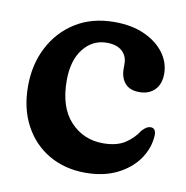

<svg xmlns="http://www.w3.org/2000/svg" viewBox="-60 -507 555 574"><g transform="rotate(10 218.0 -219.5)"><path d="M416 -322.5Q416 -290.5 398.5 -273Q381 -255.5 352 -255.5Q323 -255.5 308.5 -272.2Q294 -289 294 -316.5V-330.5Q294 -355 277.8 -369.5Q261.5 -384 231.5 -384Q188.5 -384 160.5 -348.8Q132.5 -313.5 132.5 -252.5Q132.5 -171.5 172.2 -128.8Q212 -86 271.5 -86Q312.5 -86 337.8 -102.2Q363 -118.5 378.5 -143Q387 -152 392.8 -155Q398.5 -158 404 -158Q421 -158 420 -134.5Q417.5 -96 394.5 -63.2Q371.5 -30.5 330.8 -10.2Q290 10 235 10Q172.5 10 124.2 -18Q76 -46 48.8 -96.8Q21.5 -147.5 21.5 -215.5Q21.5 -281.5 48.8 -334.2Q76 -387 125.8 -418Q175.5 -449 243.5 -449Q297 -449 335.5 -431.2Q374 -413.5 395 -384.8Q416 -356 416 -322.5Z"/></g></svg>

Font: Fraunces 144pt S100 SemiBold
Style: Regular
Weight: 600
Version: Version 1.000; ttfautohint (v1.8.3)